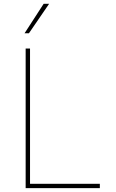

<svg xmlns="http://www.w3.org/2000/svg" viewBox="-20 -980 602 1000"><path d="M113.6 0V-727.3H136.4V-22.7H500V0ZM108 -806.8 207.4 -960.2H235.8L130.7 -806.8Z"/></svg>

Font: Inter UI Thin
Style: Regular
Weight: 100
Designer: Rasmus Andersson
Foundry: rsms
Version: 3.2;8d6f07862